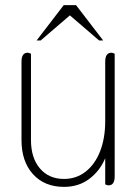

<svg xmlns="http://www.w3.org/2000/svg" viewBox="-20 -720 546 750"><path d="M64 -173V-479Q64 -514 88 -514Q94 -514 101 -510V-173Q101 -103 136 -62Q171 -21 230 -21Q278 -21 314.5 -49.5Q351 -78 371 -129Q391 -180 391 -247V-479Q391 -514 415 -514Q421 -514 428 -510V-31Q428 4 404 4Q398 4 391 0V-102Q370 -52 328.5 -21Q287 10 230 10Q154 10 109 -39.5Q64 -89 64 -173ZM229 -700H277L383 -562H367L253 -660L139 -562H123Z"/></svg>

Font: Thasadith
Style: Regular
Weight: 400
Designer: Cadson Demak Co.,Ltd.
Foundry: Cadson Demak Co.,Ltd.
Version: Version 1.000; ttfautohint (v1.6)